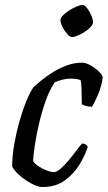

<svg xmlns="http://www.w3.org/2000/svg" viewBox="-20 -752 433 772"><path d="M151 0Q138 0 121 -7Q104 -14 86 -26Q68 -38 52.5 -52.5Q37 -67 29 -82Q29 -125 37.5 -173Q46 -221 59 -266.5Q72 -312 87 -348Q102 -384 115 -402Q126 -412 146 -428.5Q166 -445 192.5 -461.5Q219 -478 249 -489Q279 -500 310 -500Q325 -500 344.5 -489Q364 -478 378 -464Q392 -450 393 -441Q389 -408 375.5 -375Q362 -342 350 -323Q336 -323 325.5 -326Q315 -329 309 -333Q309 -343 308.5 -362.5Q308 -382 307.5 -401.5Q307 -421 304 -430Q293 -434 283 -435Q273 -436 265 -436Q250 -436 232.5 -432Q215 -428 200 -421Q179 -390 163.5 -346Q148 -302 137 -255Q126 -208 120 -167.5Q114 -127 113 -104Q120 -93 135.5 -83Q151 -73 168 -66.5Q185 -60 197 -60Q208 -60 223.5 -73.5Q239 -87 255 -106Q271 -125 285.5 -144.5Q300 -164 310 -175Q318 -175 324.5 -171Q331 -167 333 -162Q323 -129 300 -91Q277 -53 240.5 -26.5Q204 0 151 0ZM269 -603Q261 -603 250 -615.5Q239 -628 231 -644Q223 -660 223 -672Q223 -680 233.5 -690.5Q244 -701 259 -710.5Q274 -720 288.5 -726Q303 -732 311 -732Q320 -732 330 -719.5Q340 -707 347 -690.5Q354 -674 354 -662Q354 -654 344.5 -643.5Q335 -633 320 -623.5Q305 -614 291.5 -608.5Q278 -603 269 -603Z"/></svg>

Font: Texturina Medium 12pt
Style: Italic
Weight: 400
Italic angle: -11°
Version: Version 1.002